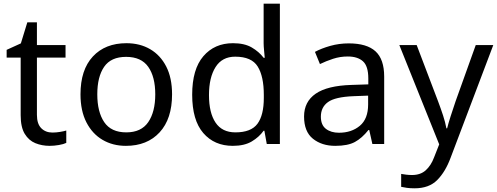

<svg xmlns="http://www.w3.org/2000/svg" viewBox="-20 -780 2692 1040"><path d="M264 -62Q284 -62 305 -65.5Q326 -69 339 -73V-6Q325 1 299 5.5Q273 10 249 10Q207 10 171.5 -4.5Q136 -19 114 -55Q92 -91 92 -156V-468H16V-510L93 -545L128 -659H180V-536H335V-468H180V-158Q180 -109 203.5 -85.5Q227 -62 264 -62Z M912 -269Q912 -136 844.5 -63Q777 10 662 10Q591 10 535.5 -22.5Q480 -55 448 -117.5Q416 -180 416 -269Q416 -402 483 -474Q550 -546 665 -546Q738 -546 793.5 -513.5Q849 -481 880.5 -419.5Q912 -358 912 -269ZM507 -269Q507 -174 544.5 -118.5Q582 -63 664 -63Q745 -63 783 -118.5Q821 -174 821 -269Q821 -364 783 -418Q745 -472 663 -472Q581 -472 544 -418Q507 -364 507 -269Z M1241 10Q1141 10 1081 -59.5Q1021 -129 1021 -267Q1021 -405 1081.5 -475.5Q1142 -546 1242 -546Q1304 -546 1343.5 -523Q1383 -500 1408 -467H1414Q1413 -480 1410.5 -505.5Q1408 -531 1408 -546V-760H1496V0H1425L1412 -72H1408Q1384 -38 1344 -14Q1304 10 1241 10ZM1255 -63Q1340 -63 1374.5 -109.5Q1409 -156 1409 -250V-266Q1409 -366 1376 -419.5Q1343 -473 1254 -473Q1183 -473 1147.5 -416.5Q1112 -360 1112 -265Q1112 -169 1147.5 -116Q1183 -63 1255 -63Z M1869 -545Q1967 -545 2014 -502Q2061 -459 2061 -365V0H1997L1980 -76H1976Q1941 -32 1902.5 -11Q1864 10 1796 10Q1723 10 1675 -28.5Q1627 -67 1627 -149Q1627 -229 1690 -272.5Q1753 -316 1884 -320L1975 -323V-355Q1975 -422 1946 -448Q1917 -474 1864 -474Q1822 -474 1784 -461.5Q1746 -449 1713 -433L1686 -499Q1721 -518 1769 -531.5Q1817 -545 1869 -545ZM1895 -259Q1795 -255 1756.5 -227Q1718 -199 1718 -148Q1718 -103 1745.5 -82Q1773 -61 1816 -61Q1884 -61 1929 -98.5Q1974 -136 1974 -214V-262Z M2143 -536H2237L2353 -231Q2368 -191 2380 -154.5Q2392 -118 2398 -85H2402Q2408 -110 2421 -150.5Q2434 -191 2448 -232L2557 -536H2652L2421 74Q2393 150 2348.5 195Q2304 240 2226 240Q2202 240 2184 237.5Q2166 235 2153 232V162Q2164 164 2179.5 166Q2195 168 2212 168Q2258 168 2286.5 142Q2315 116 2331 73L2359 2Z"/></svg>

Font: Noto Sans Living
Style: Regular
Weight: 400
Designer: Monotype Design Team
Foundry: Monotype Imaging Inc.
Version: Version 2.013; ttfautohint (v1.8.4.7-5d5b)